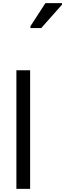

<svg xmlns="http://www.w3.org/2000/svg" viewBox="-20 -1210 417 1230"><path d="M173 0H85V-760H173ZM175 -1030V-1042L271 -1190H377V-1180L244 -1030Z"/></svg>

Font: Noto Sans Tifinagh APT
Style: Regular
Weight: 400
Designer: JamraPatel
Foundry: JamraPatel LLC
Version: Version 2.006; ttfautohint (v1.8.4.7-5d5b)